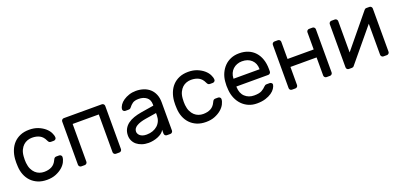

<svg xmlns="http://www.w3.org/2000/svg" viewBox="4 -1233 4046 1946"><g transform="rotate(-20 2027.5 -260.0)"><path d="M49 0ZM142 -225Q146 -185 159.5 -157Q173 -129 192.5 -111Q212 -93 236 -84.5Q260 -76 285 -76Q333 -76 367 -94Q401 -112 420 -154Q427 -170 434.5 -175.5Q442 -181 453 -181H483Q494 -181 502.5 -173Q511 -165 510 -154Q509 -130 494.5 -101.5Q480 -73 451.5 -48.5Q423 -24 381.5 -7Q340 10 285 10Q230 10 187.5 -8Q145 -26 115.5 -57Q86 -88 69.5 -130Q53 -172 51 -220Q50 -236 49.5 -259.5Q49 -283 51 -300Q55 -348 71.5 -390Q88 -432 117 -463Q146 -494 188 -512Q230 -530 285 -530Q340 -530 381.5 -513Q423 -496 451.5 -471.5Q480 -447 494.5 -418.5Q509 -390 510 -366Q511 -355 502.5 -347Q494 -339 483 -339H453Q442 -339 434.5 -344.5Q427 -350 420 -366Q401 -408 367 -426Q333 -444 285 -444Q260 -444 235.5 -435.5Q211 -427 191.5 -409Q172 -391 158.5 -363Q145 -335 142 -295Q139 -258 142 -225Z M1067 -520Q1078 -520 1086 -512Q1094 -504 1094 -493V-27Q1094 -16 1086 -8Q1078 0 1067 0H1030Q1019 0 1011 -8Q1003 -16 1003 -27V-434H721V-27Q721 -16 713 -8Q705 0 694 0H657Q646 0 638 -8Q630 -16 630 -27V-493Q630 -504 638 -512Q646 -520 657 -520Z M1207 0ZM1207 -131Q1207 -171 1223 -201Q1239 -231 1267 -252Q1295 -273 1332.5 -286Q1370 -299 1412 -306L1553 -329V-342Q1553 -393 1519.5 -418.5Q1486 -444 1436 -444Q1392 -444 1369.5 -428Q1347 -412 1331 -390Q1325 -382 1318 -379Q1311 -376 1299 -376H1269Q1258 -376 1249.5 -384Q1241 -392 1242 -403Q1244 -425 1259.5 -448Q1275 -471 1301.5 -489Q1328 -507 1362.5 -518.5Q1397 -530 1436 -530Q1481 -530 1519.5 -517Q1558 -504 1585.5 -479Q1613 -454 1628.5 -417Q1644 -380 1644 -332V-27Q1644 -16 1636 -8Q1628 0 1617 0H1580Q1569 0 1561 -8Q1553 -16 1553 -27V-68Q1544 -49 1525 -34.5Q1506 -20 1481.5 -10Q1457 0 1430.5 5Q1404 10 1381 10Q1342 10 1309.5 -1Q1277 -12 1254.5 -30.5Q1232 -49 1219.5 -75Q1207 -101 1207 -131ZM1391 -76Q1427 -76 1457 -87Q1487 -98 1508.5 -117.5Q1530 -137 1541.5 -164Q1553 -191 1553 -224V-249L1435 -230Q1372 -220 1335 -198Q1298 -176 1298 -141Q1298 -130 1303 -119Q1308 -108 1319 -98Q1330 -88 1347.5 -82Q1365 -76 1391 -76Z M1764 0ZM1857 -225Q1861 -185 1874.5 -157Q1888 -129 1907.5 -111Q1927 -93 1951 -84.5Q1975 -76 2000 -76Q2048 -76 2082 -94Q2116 -112 2135 -154Q2142 -170 2149.5 -175.5Q2157 -181 2168 -181H2198Q2209 -181 2217.5 -173Q2226 -165 2225 -154Q2224 -130 2209.5 -101.5Q2195 -73 2166.5 -48.5Q2138 -24 2096.5 -7Q2055 10 2000 10Q1945 10 1902.5 -8Q1860 -26 1830.5 -57Q1801 -88 1784.5 -130Q1768 -172 1766 -220Q1765 -236 1764.5 -259.5Q1764 -283 1766 -300Q1770 -348 1786.5 -390Q1803 -432 1832 -463Q1861 -494 1903 -512Q1945 -530 2000 -530Q2055 -530 2096.5 -513Q2138 -496 2166.5 -471.5Q2195 -447 2209.5 -418.5Q2224 -390 2225 -366Q2226 -355 2217.5 -347Q2209 -339 2198 -339H2168Q2157 -339 2149.5 -344.5Q2142 -350 2135 -366Q2116 -408 2082 -426Q2048 -444 2000 -444Q1975 -444 1950.5 -435.5Q1926 -427 1906.5 -409Q1887 -391 1873.5 -363Q1860 -335 1857 -295Q1854 -258 1857 -225Z M2316 0ZM2321 -310Q2325 -356 2343 -396Q2361 -436 2390 -466Q2419 -496 2459.5 -513Q2500 -530 2550 -530Q2604 -530 2646.5 -512.5Q2689 -495 2719 -462Q2749 -429 2765 -382Q2781 -335 2781 -277V-250Q2781 -239 2773 -231Q2765 -223 2754 -223H2410V-217Q2412 -149 2451.5 -112.5Q2491 -76 2550 -76Q2605 -76 2632.5 -91.5Q2660 -107 2677 -126Q2685 -134 2691 -137Q2697 -140 2709 -140H2739Q2750 -140 2759 -132Q2768 -124 2766 -113Q2763 -95 2749 -73.5Q2735 -52 2708.5 -33.5Q2682 -15 2642.5 -2.5Q2603 10 2550 10Q2500 10 2460 -7.5Q2420 -25 2390.5 -55.5Q2361 -86 2343 -127.5Q2325 -169 2321 -218Q2316 -264 2321 -310ZM2410 -307H2691V-310Q2691 -371 2652.5 -407.5Q2614 -444 2550 -444Q2521 -444 2496 -434.5Q2471 -425 2452 -407.5Q2433 -390 2422 -365Q2411 -340 2410 -310Z M3339 -520Q3350 -520 3358 -512Q3366 -504 3366 -493V-27Q3366 -16 3358 -8Q3350 0 3339 0H3302Q3291 0 3283 -8Q3275 -16 3275 -27V-222H2993V-27Q2993 -16 2985 -8Q2977 0 2966 0H2929Q2918 0 2910 -7.5Q2902 -15 2902 -27V-493Q2902 -504 2910 -512Q2918 -520 2929 -520H2966Q2977 -520 2985 -512Q2993 -504 2993 -493V-308H3275V-493Q3275 -504 3283 -512Q3291 -520 3302 -520Z M3916 0Q3905 0 3897 -8Q3889 -16 3889 -27V-362L3598 -11Q3590 0 3576 0H3542Q3531 0 3523.5 -8Q3516 -16 3516 -27V-493Q3516 -504 3524 -512Q3532 -520 3543 -520H3580Q3591 -520 3599 -512Q3607 -504 3607 -493V-155L3898 -509Q3903 -514 3907.5 -517Q3912 -520 3920 -520H3953Q3964 -520 3972 -512Q3980 -504 3980 -493V-27Q3980 -16 3972 -8Q3964 0 3953 0Z"/></g></svg>

Font: Rubik
Style: Regular
Weight: 400
Designer: Hubert & Fischer
Foundry: Hubert & Fischer
Version: Version 1.002; ttfautohint (v1.6)